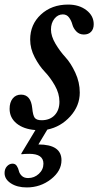

<svg xmlns="http://www.w3.org/2000/svg" viewBox="-55 -560 456 840"><path d="M77 -387Q77 -453 124 -496.5Q171 -540 243 -540Q291 -540 323 -515.5Q355 -491 355 -454Q355 -433 343.5 -421Q332 -409 312 -409Q292 -409 279 -422.5Q266 -436 261.5 -453Q257 -470 247 -483.5Q237 -497 220 -497Q198 -497 183 -478Q168 -459 168 -431Q168 -402 187.5 -369Q207 -336 231 -310Q255 -284 274.5 -242Q294 -200 294 -155Q294 -97 252.5 -51Q211 -5 152 7L113 72Q214 72 214 141Q214 188 168 224Q122 260 62 260Q20 260 -7.5 242Q-35 224 -35 197Q-35 179 -24.5 167.5Q-14 156 0 156Q12 156 18.5 166Q25 176 27.5 187.5Q30 199 40 209Q50 219 68 219Q95 219 115 200.5Q135 182 135 156Q135 113 73 113Q51 113 39 115L38 112L100 9Q48 5 17.5 -20Q-13 -45 -13 -84Q-13 -112 0.5 -129Q14 -146 37 -146Q80 -146 86 -87Q89 -55 97 -44.5Q105 -34 127 -34Q163 -34 184 -56Q205 -78 205 -115Q205 -151 185 -186Q165 -221 141 -246Q117 -271 97 -309Q77 -347 77 -387Z"/></svg>

Font: Libre Baskerville
Style: Italic
Weight: 400
Italic angle: -15°
Designer: Pablo Impallari, Rodrigo Fuenzalida
Foundry: Pablo Impallari, Rodrigo Fuenzalida
Version: Version 1.051;Glyphs 3.2.3 (3260)